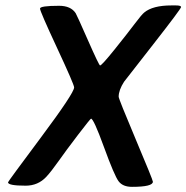

<svg xmlns="http://www.w3.org/2000/svg" viewBox="-20 -706 705 726"><path d="M428.7 -340.3Q428.7 -332 493.4 -178.7Q558.1 -25.4 558.1 -19Q558.1 0.5 479 0.5Q444.3 0.5 428.5 -20.5Q412.6 -41.5 373.3 -149.4Q334 -257.3 324.2 -257.3Q321.8 -257.3 275.1 -196.3Q228.5 -135.3 201.2 -96.4Q173.8 -57.6 154.8 -37.1Q123.5 -3.9 77.1 -3.9Q10.3 -3.9 10.3 -16.6Q10.3 -19.5 135.3 -187Q260.3 -354.5 260.3 -375.5Q260.3 -386.2 195.8 -524.7Q131.3 -663.1 131.3 -673.6Q131.3 -684.1 203.6 -684.1Q247.6 -684.1 266.1 -656.2Q270 -650.4 312.3 -554.4Q354.5 -458.5 358.4 -458.5Q364.7 -458.5 413.6 -519.3Q462.4 -580.1 489 -615.5Q515.6 -650.9 525.4 -658.7Q557.6 -685.5 628.4 -685.5H645Q664.6 -685.5 664.6 -679.2Q664.6 -672.9 558.1 -536.6Q451.7 -400.4 449.2 -397Q428.7 -365.2 428.7 -340.3Z"/></svg>

Font: Averia Sans Libre
Style: Bold Italic
Weight: 700
Italic angle: -6.90001°
Version: Version 1.002